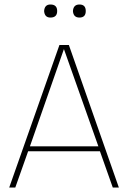

<svg xmlns="http://www.w3.org/2000/svg" viewBox="-20 -833 568 853"><path d="M176 -784Q178 -813 204 -813Q234 -813 234 -784Q234 -755 204 -755Q178 -755 176 -784ZM304 -784Q306 -813 333 -813Q361 -813 361 -784Q361 -755 333 -755Q306 -755 304 -784ZM244 -633H286L508 0H481L424 -161H105L48 0H21ZM264 -615 113 -183H417Z"/></svg>

Font: Tajawal ExtraLight
Style: Regular
Weight: 275
Designer: Boutros Fonts
Foundry: Created by Boutros International 2017
Version: Version 1.700